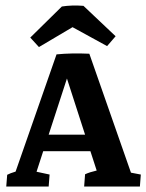

<svg xmlns="http://www.w3.org/2000/svg" viewBox="-20 -683 536 703"><path d="M285.6 -661.6 403.3 -550.3 372.1 -514.2 245.6 -583.5 122.6 -510.7 90.8 -545.4 206.5 -659.2Q243.7 -665 285.6 -661.6ZM307.1 -486.3 459.5 -50.8 495.6 -43.9 492.2 0H288.1L291.5 -44.9Q308.1 -52.7 334 -58.6L311 -129.4H138.2L113.8 -54.2L161.6 -43.9L158.2 0H2.9L6.3 -43Q17.1 -48.8 37.1 -54.7L187 -483.9Q241.2 -489.3 307.1 -486.3ZM158.2 -189.9H291.5L225.1 -395.5Z"/></svg>

Font: Markazi Text
Style: Bold
Weight: 700
Designer: Borna Izadpanah (Arabic designer), Fiona Ross (Arabic design director) and Florian Runge (Latin designer)
Foundry: Borna Izadpanah and Florian Runge
Version: Version 1.001; ttfautohint (v1.8.3)